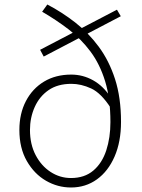

<svg xmlns="http://www.w3.org/2000/svg" viewBox="-20 -819 631 852"><path d="M295 13Q236 13 184 -17Q132 -47 99 -104.5Q66 -162 66 -242Q66 -315 95 -370.5Q124 -426 175.5 -457Q227 -488 296 -488Q348 -488 393.5 -462.5Q439 -437 472 -386V-339Q429 -406 384.5 -426.5Q340 -447 297 -447Q236 -447 195.5 -419Q155 -391 134 -344Q113 -297 113 -242Q113 -179 138 -131Q163 -83 204.5 -56Q246 -29 295 -29Q355 -29 394 -62Q433 -95 451.5 -151.5Q470 -208 470 -277Q470 -382 446.5 -458.5Q423 -535 381 -591Q339 -647 284 -689Q229 -731 167 -767L190 -799Q255 -765 313.5 -719.5Q372 -674 418 -612Q464 -550 490.5 -468Q517 -386 517 -278Q517 -190 488.5 -124.5Q460 -59 410 -23Q360 13 295 13ZM174 -568 158 -598 499 -776 516 -747Z"/></svg>

Font: Noto Sans SC Thin ExtraLight
Style: Regular
Weight: 250
Version: Version 2.004-H2;hotconv 1.0.118;makeotfexe 2.5.65603